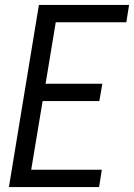

<svg xmlns="http://www.w3.org/2000/svg" viewBox="-20 -755 541 775"><path d="M16 0 137 -735H501L490 -665H205L164 -417H393L381 -347H152L106 -70H391L380 0Z"/></svg>

Font: Iosevka Term Curly
Style: Italic
Weight: 400
Italic angle: -9°
Designer: Belleve Invis
Foundry: Belleve Invis
Version: Version 32.3.0